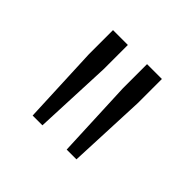

<svg xmlns="http://www.w3.org/2000/svg" viewBox="-77 -815 375 375"><g transform="rotate(45 110.5 -627.5)"><path d="M50 -513 43 -675V-742H84V-675L77 -513ZM144 -513 137 -675V-742H178V-675L171 -513Z"/></g></svg>

Font: Exo Thin ExtraLight
Style: Regular
Weight: 250
Version: Version 2.000